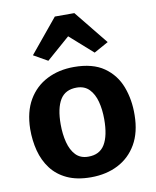

<svg xmlns="http://www.w3.org/2000/svg" viewBox="-92 -906 798 984"><g transform="rotate(-10 307.0 -414.0)"><path d="M302 8Q229 8 178 -15.8Q127 -39.5 95.8 -81Q64.5 -122.5 50.5 -176.2Q36.5 -230 37 -290Q38.5 -379 74.2 -440Q110 -501 171.8 -532.5Q233.5 -564 312 -564Q410 -564 468.5 -523Q527 -482 552.5 -414.2Q578 -346.5 576.5 -267Q575.5 -177.5 540 -116.2Q504.5 -55 443 -23.5Q381.5 8 302 8ZM306 -98.5Q365.5 -98 392.5 -143Q419.5 -188 419.5 -273.5Q419.5 -324 408.5 -365.5Q397.5 -407 373.2 -432Q349 -457 309 -457.5Q249 -458 222 -413.8Q195 -369.5 195 -286Q195 -235 206 -192.2Q217 -149.5 241.2 -124Q265.5 -98.5 306 -98.5ZM189.5 -618 116.5 -659.5 261.5 -835.5H363L505.5 -659.5L430.5 -618L311 -724Z"/></g></svg>

Font: Koeln Type Sans
Style: Bold
Weight: 700
Designer: Eben Sorkin
Foundry: Eben Sorkin
Version: Version 2.001